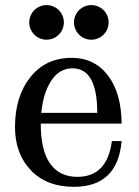

<svg xmlns="http://www.w3.org/2000/svg" viewBox="-20 -722 544 750"><path d="M268.6 7.8Q162.1 7.8 100.3 -57.1Q38.6 -122.1 38.6 -225.6Q38.6 -345.2 98.6 -420.7Q158.7 -496.1 260.3 -496.1Q349.1 -496.1 401.6 -427.2Q454.1 -358.4 455.1 -239.3H139.2Q139.2 -134.3 175.8 -82.8Q212.4 -31.2 282.2 -31.2Q398.9 -31.2 417 -170.9H455.1Q439.5 7.8 268.6 7.8ZM359.9 -281.2Q359.9 -455.1 263.7 -455.1Q211.9 -455.1 180.4 -407.2Q148.9 -359.4 141.1 -281.2ZM336.9 -566.9Q323.2 -566.9 310.8 -572Q298.3 -577.1 288.8 -586.7Q279.3 -596.2 274.2 -608.6Q269 -621.1 269 -634.8Q269 -647.9 274.2 -660.4Q279.3 -672.9 288.8 -682.4Q298.3 -691.9 310.8 -697Q323.2 -702.1 336.9 -702.1Q350.1 -702.1 362.5 -697Q375 -691.9 384.5 -682.4Q394 -672.9 399.2 -660.4Q404.3 -647.9 404.3 -634.8Q404.3 -621.1 399.2 -608.6Q394 -596.2 384.5 -586.7Q375 -577.1 362.5 -572Q350.1 -566.9 336.9 -566.9ZM162.1 -566.9Q148.4 -566.9 136 -572Q123.5 -577.1 114 -586.7Q104.5 -596.2 99.4 -608.6Q94.2 -621.1 94.2 -634.8Q94.2 -647.9 99.4 -660.4Q104.5 -672.9 114 -682.4Q123.5 -691.9 136 -697Q148.4 -702.1 162.1 -702.1Q175.3 -702.1 187.7 -697Q200.2 -691.9 209.7 -682.4Q219.2 -672.9 224.4 -660.4Q229.5 -647.9 229.5 -634.8Q229.5 -621.1 224.4 -608.6Q219.2 -596.2 209.7 -586.7Q200.2 -577.1 187.7 -572Q175.3 -566.9 162.1 -566.9Z"/></svg>

Font: Munson
Style: Regular
Weight: 400
Designer: Paul James MIller
Foundry: High-Logic / Made with FontCreator
Version: Version 2.10;May 5, 2019;FontCreator 11.5.0.2430 64-bit